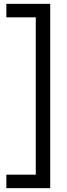

<svg xmlns="http://www.w3.org/2000/svg" viewBox="-20 -810 348 998"><path d="M13 98H166V-720H13V-790H241V168H13Z"/></svg>

Font: Prodigy Sans
Style: Regular
Weight: 400
Designer: Wei Huang
Foundry: Wei Huang
Version: Version 1.003; ttfautohint (v1.8.3)